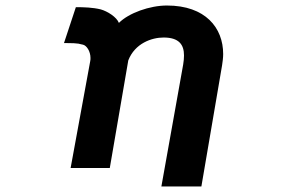

<svg xmlns="http://www.w3.org/2000/svg" viewBox="-20 -556 1040 696"><path d="M644 -322 565 120H710L785 -319C787 -333 789 -346 789 -360C789 -455 725 -536 585 -536C523 -536 447 -509 411 -473C403 -494 370 -515 345 -522C316 -529 285 -530 255 -530L212 -400C275 -400 266 -396 281 -394C294 -391 308 -370 308 -346C308 -342 308 -338 307 -334L236 53H378L445 -337C469 -399 530 -420 573 -420C629 -420 647 -394 647 -355C647 -345 646 -334 644 -322Z"/></svg>

Font: LINE Seed JP App_OTF Bold
Style: Regular
Weight: 700
Designer: LINE & Fontrix & Fontworks
Version: Version 1.009